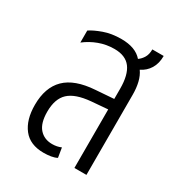

<svg xmlns="http://www.w3.org/2000/svg" viewBox="-140 -645 694 747"><g transform="rotate(30 207.5 -271.0)"><path d="M163 9Q102 9 71.5 -30Q41 -69 41 -136Q41 -214 83.5 -256Q126 -298 216 -304L297 -310V-356Q297 -418 274 -448.5Q251 -479 201 -479Q165 -479 132.5 -467Q100 -455 73 -434V-488Q92 -501 126.5 -513.5Q161 -526 205 -526Q269 -526 299 -491Q312 -500 320.5 -514.5Q329 -529 329 -551H380Q380 -517 365.5 -493.5Q351 -470 326 -458Q339 -440 345 -415Q351 -390 351 -360V0H297V-263L224 -257Q156 -251 126 -223Q96 -195 96 -137Q96 -86 117.5 -61.5Q139 -37 175 -37Q197 -37 215 -45L222 -2Q211 4 195.5 6.5Q180 9 163 9Z"/></g></svg>

Font: Noto Sans Thai UI ExtCond Light
Style: Regular
Weight: 300
Width: 2
Designer: Monotype Design Team
Foundry: Monotype Imaging Inc.
Version: Version 2.000; ttfautohint (v1.8.4.7-5d5b)